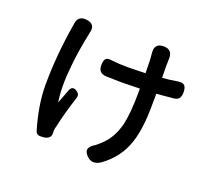

<svg xmlns="http://www.w3.org/2000/svg" viewBox="-114 -745 1062 962"><g transform="rotate(20 416.5 -264.0)"><path d="M442 58Q394 18 451 -15Q452 -16 454 -17Q469 -29 475 -35Q528 -82 548 -160Q564 -224 564 -345V-357Q500 -355 466 -355Q438 -355 382 -357Q342 -360 342 -400Q342 -426 350 -435Q358 -446 382 -442Q425 -437 468 -437Q500 -437 564 -439Q564 -506 560 -541Q560 -542 560 -543Q553 -597 604 -597Q653 -597 650 -545Q650 -544 650 -543Q648 -514 650 -446Q683 -448 731 -456Q755 -460 765.5 -450Q776 -440 776 -414Q776 -392 767.5 -381.5Q759 -371 739 -369Q722 -367 685 -364Q662 -362 650 -361V-344Q650 -260 646 -214Q640 -147 624 -99Q594 -5 509 56Q471 81 442 58ZM168 37Q156 34 151 21Q113 -105 113 -213Q113 -367 141 -537Q141 -539 142 -541Q145 -596 195 -590Q248 -584 231 -530Q231 -529 231 -528Q210 -429 202 -344Q190 -231 203 -152Q209 -168 225 -210Q229 -221 231 -226Q242 -255 268 -239Q289 -226 282 -205Q252 -113 235 -35Q229 -14 231 0Q231 1 231 2Q232 17 222 26Q212 35 195 37Q175 39 168 37Z"/></g></svg>

Font: GenSenRounded TW M
Style: Regular
Weight: 500
Version: Version 1.501;PS 1;hotconv 16.6.51;makeotf.lib2.5.65220